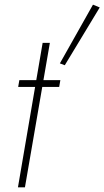

<svg xmlns="http://www.w3.org/2000/svg" viewBox="-20 -804 448 824"><path d="M63 -460 58 -431H234L239 -460ZM163 -620 57 0H87L194 -620ZM379 -784 237 -532 258 -524 408 -772Z"/></svg>

Font: Jost ExtraLight
Style: Italic
Weight: 250
Italic angle: -5°
Version: Version 3.710